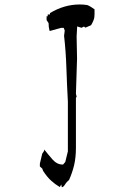

<svg xmlns="http://www.w3.org/2000/svg" viewBox="-20 -708 545 837"><path d="M327.6 -688.5Q259.8 -688.5 197.8 -650.9V-645H188V-637.2H183.1V-620.6L191.9 -606.9V-605.5Q191.9 -589.8 195.3 -577.1Q195.8 -574.7 196.8 -572.8L245.6 -586.4H257.8L262.2 -574.7L259.3 -551.8Q267.1 -484.4 269.5 -410.2Q272 -335.9 275.9 -264.6V-48.3L264.6 -2L254.9 9.3H252.9Q228.5 9.3 209 -12.7Q191.4 -32.7 173.8 -55.2H172.4V-50.3L164.1 -38.1L153.8 5.4V17.6L164.1 26.9L168 37.1Q186 64.5 203.4 80.1Q220.7 95.7 240.7 107.4L247.1 96.2L249.5 108.4Q256.8 106.9 262.2 98.1Q270.5 84.5 280.8 77.1Q294.9 45.9 303 12.5Q311 -21 311 -64.5V-281.2L314 -286.6L311 -299.3L315.9 -453.1L314 -548.8L316.4 -592.8L335.4 -586.9L346.2 -592.3L352.1 -587.4L377 -598.1Q388.2 -616.7 391.1 -631.3Q392.1 -638.2 392.1 -645.5V-667.5Q383.3 -673.3 376.2 -678Q369.1 -682.6 360.4 -686Q343.8 -688.5 327.6 -688.5Z"/></svg>

Font: Bakudai
Style: Light
Weight: 300
Version: Version 1.48